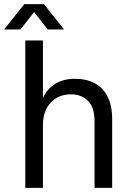

<svg xmlns="http://www.w3.org/2000/svg" viewBox="-60 -906 619 926"><path d="M62 0V-711H147V-435H148Q168 -478 207 -502Q246 -526 301 -526Q357 -526 397 -504.5Q437 -483 459 -439.5Q481 -396 481 -331V0H396V-321Q396 -388 364.5 -419.5Q333 -451 282 -451Q222 -451 184.5 -411Q147 -371 147 -302V0ZM-40 -764 57 -886H152L249 -764H170L84 -874H125L39 -764Z"/></svg>

Font: TikTok Sans 24pt
Style: Regular
Weight: 400
Version: Version 4.000